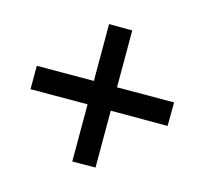

<svg xmlns="http://www.w3.org/2000/svg" viewBox="-100 -734 776 729"><g transform="rotate(-30 288.0 -370.0)"><path d="M446 -147 288 -305 130 -147 65 -211 224 -370 65 -528 130 -593 289 -435 447 -593 511 -528 353 -370 512 -212Z"/></g></svg>

Font: Kdam Thmor Pro
Style: Regular
Weight: 400
Designer: Sovichet Tep, Longdey Hak
Foundry: Anagata Design
Version: Version 1.003; ttfautohint (v1.8.4.7-5d5b)